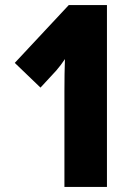

<svg xmlns="http://www.w3.org/2000/svg" viewBox="-20 -734 535 754"><path d="M400 -714H250L38 -487L139 -390L201 -457Q220 -479 235 -502Q234 -474 233.5 -442.5Q233 -411 233 -376V0H400Z"/></svg>

Font: Noto Sans Arabic Condensed Black
Style: Regular
Weight: 900
Width: 3
Designer: Nadine Chahine
Foundry: Monotype Imaging Inc.
Version: 1.001